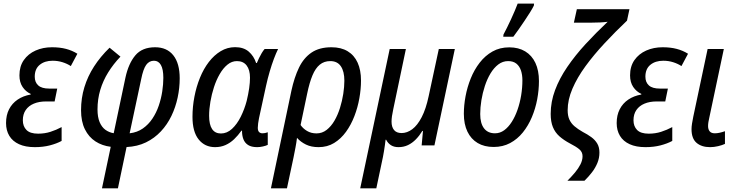

<svg xmlns="http://www.w3.org/2000/svg" viewBox="-20 -811 4121 1071"><path d="M174.3 9.8Q122.1 9.8 86.2 -6.6Q50.3 -22.9 32 -53.2Q13.7 -83.5 13.7 -124.5Q13.7 -168.5 30.5 -201.4Q47.4 -234.4 78.4 -255.4Q109.4 -276.4 150.9 -283.7L151.4 -287.1Q123.5 -299.8 106 -325.9Q88.4 -352.1 88.4 -390.6Q88.4 -440.9 112.8 -475.8Q137.2 -510.7 178.5 -529.1Q219.7 -547.4 270 -547.4Q314 -547.4 348.4 -538.3Q382.8 -529.3 411.6 -511.2L375 -442.4Q355 -455.6 328.9 -463.9Q302.7 -472.2 273.4 -472.2Q229.5 -472.2 201.7 -449.5Q173.8 -426.8 173.8 -383.3Q173.8 -352.1 193.4 -334.5Q212.9 -316.9 254.4 -316.9H299.3L284.7 -245.1H236.3Q197.8 -245.1 168.7 -232.9Q139.6 -220.7 123.5 -197.3Q107.4 -173.8 107.4 -140.1Q107.4 -106.4 127.7 -85.9Q147.9 -65.4 192.4 -65.4Q229.5 -65.4 261.5 -75.7Q293.5 -85.9 323.7 -102.1V-24.9Q295.9 -9.8 257.8 0Q219.7 9.8 174.3 9.8Z M548.8 239.7 597.7 7.8Q549.8 2 512.5 -22.2Q475.1 -46.4 453.6 -89.8Q432.1 -133.3 432.1 -196.3Q432.1 -263.7 450.7 -324.5Q469.2 -385.3 504.6 -440.2Q540 -495.1 591.3 -544.9L651.9 -495.1Q612.3 -453.6 583.5 -407.2Q554.7 -360.8 539.3 -309.3Q523.9 -257.8 523.9 -200.7Q523.9 -158.2 535.6 -130.1Q547.4 -102.1 567.6 -87.2Q587.9 -72.3 614.3 -67.9L679.7 -377.9Q696.8 -457 734.9 -502.2Q772.9 -547.4 845.2 -547.4Q911.1 -547.4 946.8 -502.4Q982.4 -457.5 982.4 -374.5Q982.4 -320.3 970.9 -266.6Q959.5 -212.9 936.3 -164.6Q913.1 -116.2 877.4 -78.1Q841.8 -40 794.2 -16.8Q746.6 6.3 686 9.3L637.7 239.7ZM703.1 -67.4Q745.1 -72.3 776.6 -94.2Q808.1 -116.2 830.1 -149.2Q852.1 -182.1 865.5 -221.4Q878.9 -260.7 885 -301Q891.1 -341.3 891.1 -376.5Q891.1 -425.3 877.4 -448.7Q863.8 -472.2 838.9 -472.2Q812 -472.2 795.4 -449Q778.8 -425.8 767.6 -369.6Z M1179.7 9.8Q1122.6 9.8 1088.1 -33.2Q1053.7 -76.2 1053.7 -159.2Q1053.7 -215.8 1064.5 -271.7Q1075.2 -327.6 1095.5 -377.4Q1115.7 -427.2 1145 -465.3Q1174.3 -503.4 1211.2 -525.6Q1248 -547.9 1291.5 -547.9Q1338.9 -547.9 1367.4 -523.2Q1396 -498.5 1408.7 -459.5H1412.6Q1418 -472.7 1425 -487.1Q1432.1 -501.5 1439.9 -514.9Q1447.8 -528.3 1456.1 -537.6H1531.2Q1520 -515.1 1507.8 -482.7Q1495.6 -450.2 1484.4 -411.9Q1473.1 -373.5 1463.9 -331.5L1424.8 -151.9Q1421.9 -136.7 1419.9 -122.8Q1418 -108.9 1418 -98.1Q1418 -82 1425 -74.7Q1432.1 -67.4 1444.3 -67.4Q1450.7 -67.4 1458.5 -68.8Q1466.3 -70.3 1473.6 -73.2V-2.9Q1463.9 2 1446.8 5.9Q1429.7 9.8 1414.6 9.8Q1382.3 9.8 1363.8 -2.2Q1345.2 -14.2 1337.4 -35.2Q1329.6 -56.2 1330.1 -82H1326.7Q1307.6 -55.2 1285.9 -34.4Q1264.2 -13.7 1238 -2Q1211.9 9.8 1179.7 9.8ZM1212.4 -66.4Q1246.1 -66.4 1274.2 -92.3Q1302.2 -118.2 1323 -159.9Q1343.8 -201.7 1356 -248Q1365.2 -286.1 1369.9 -318.6Q1374.5 -351.1 1374.5 -377.4Q1374.5 -421.4 1355.7 -445.8Q1336.9 -470.2 1301.8 -470.2Q1272.9 -470.2 1248.8 -450.4Q1224.6 -430.7 1205.6 -397.7Q1186.5 -364.7 1173.6 -325Q1160.6 -285.2 1153.6 -243.7Q1146.5 -202.1 1146.5 -165.5Q1146.5 -115.7 1163.1 -91.1Q1179.7 -66.4 1212.4 -66.4Z M1491.2 239.7 1605.5 -305.2Q1621.6 -379.4 1647.7 -433.6Q1673.8 -487.8 1717.5 -517.6Q1761.2 -547.4 1829.1 -547.4Q1882.8 -547.4 1919.4 -525.1Q1956.1 -502.9 1974.9 -461.4Q1993.7 -419.9 1993.7 -361.3Q1993.7 -314.5 1984.6 -263.2Q1975.6 -211.9 1957 -163.6Q1938.5 -115.2 1910.2 -75.9Q1881.8 -36.6 1843.8 -13.4Q1805.7 9.8 1757.3 9.8Q1716.3 9.8 1686.8 -4.6Q1657.2 -19 1636.7 -42Q1633.3 -14.6 1628.2 12Q1623 38.6 1617.2 67.9L1580.6 239.7ZM1745.6 -66.9Q1776.9 -66.9 1802 -86.4Q1827.1 -106 1845.7 -137.9Q1864.3 -169.9 1876.5 -209Q1888.7 -248 1894.8 -287.6Q1900.9 -327.1 1900.9 -360.8Q1900.9 -412.6 1881.3 -441.4Q1861.8 -470.2 1822.3 -470.2Q1788.1 -470.2 1763.9 -450.4Q1739.7 -430.7 1722.9 -390.4Q1706.1 -350.1 1693.4 -288.6L1656.7 -113.8Q1669.9 -94.2 1692.6 -80.6Q1715.3 -66.9 1745.6 -66.9Z M1989.3 239.7 2153.8 -537.6H2244.1L2173.8 -202.6Q2168.9 -180.7 2166.5 -163.3Q2164.1 -146 2164.1 -132.8Q2164.1 -102.5 2178 -85.7Q2191.9 -68.8 2220.2 -68.8Q2251 -68.8 2279.8 -90.3Q2308.6 -111.8 2332.3 -157.5Q2356 -203.1 2371.1 -274.4L2427.7 -537.6H2517.1L2403.3 0H2332L2339.4 -80.6H2335.9Q2319.8 -54.2 2299.8 -33.7Q2279.8 -13.2 2255.9 -1.7Q2231.9 9.8 2202.6 9.8Q2177.7 9.8 2160.6 -1.2Q2143.6 -12.2 2133.8 -31.7H2130.9Q2129.4 -18.6 2127 -1.5Q2124.5 15.6 2121.8 32.7Q2119.1 49.8 2116.2 64L2079.1 239.7Z M2733.4 8.8Q2681.6 8.8 2644.5 -13.2Q2607.4 -35.2 2587.4 -76.7Q2567.4 -118.2 2567.4 -176.3Q2567.4 -223.1 2576.9 -274.2Q2586.4 -325.2 2606 -373.8Q2625.5 -422.4 2655.8 -461.4Q2686 -500.5 2727.1 -523.7Q2768.1 -546.9 2820.8 -546.9Q2872.6 -546.9 2909.7 -524.4Q2946.8 -502 2966.6 -460Q2986.3 -418 2986.3 -358.9Q2986.3 -309.1 2976.6 -257.1Q2966.8 -205.1 2946.8 -157.5Q2926.8 -109.9 2896.5 -72.3Q2866.2 -34.7 2825.4 -12.9Q2784.7 8.8 2733.4 8.8ZM2741.2 -67.4Q2769 -67.4 2792.5 -84.5Q2815.9 -101.6 2834.7 -131.1Q2853.5 -160.6 2866.7 -198.5Q2879.9 -236.3 2887 -278.8Q2894 -321.3 2894 -363.3Q2894 -393.6 2886 -417.7Q2877.9 -441.9 2860.4 -456.1Q2842.8 -470.2 2814.5 -470.2Q2784.2 -470.2 2759.5 -451.4Q2734.9 -432.6 2716.1 -401.4Q2697.3 -370.1 2684.6 -331.3Q2671.9 -292.5 2665.3 -252Q2658.7 -211.4 2658.7 -174.8Q2658.7 -123 2679.9 -95.2Q2701.2 -67.4 2741.2 -67.4ZM2787.1 -606 2788.6 -618.7Q2797.4 -634.8 2808.3 -657Q2819.3 -679.2 2830.6 -703.6Q2841.8 -728 2851.6 -751Q2861.3 -773.9 2867.7 -791H2959L2958 -779.8Q2950.7 -764.6 2936.8 -742.4Q2922.9 -720.2 2906 -695.1Q2889.2 -669.9 2872.8 -646.5Q2856.4 -623 2843.3 -606Z M3145 197.3Q3168 174.3 3187.3 151.4Q3206.5 128.4 3218 105.5Q3229.5 82.5 3229.5 60.5Q3229.5 36.6 3211.2 21.5Q3192.9 6.3 3160.2 -10.3Q3124.5 -29.3 3100.3 -50.8Q3076.2 -72.3 3064 -102.3Q3051.8 -132.3 3051.8 -175.8Q3051.8 -243.2 3076.2 -308.3Q3100.6 -373.5 3144.3 -437.5Q3188 -501.5 3245.8 -564.5Q3303.7 -627.4 3369.6 -689.5Q3350.6 -687 3327.1 -685.8Q3303.7 -684.6 3277.3 -684.6H3181.2L3197.8 -759.8H3491.2L3477.5 -695.8Q3411.6 -633.3 3352.1 -569.3Q3292.5 -505.4 3246.1 -441.9Q3199.7 -378.4 3173.1 -316.4Q3146.5 -254.4 3146.5 -196.3Q3146.5 -165 3156.2 -143.8Q3166 -122.6 3184.6 -106.7Q3203.1 -90.8 3230.5 -75.2Q3257.3 -61.5 3278.3 -46.1Q3299.3 -30.8 3311.5 -10.3Q3323.7 10.3 3323.7 40Q3323.7 70.3 3312.5 97.7Q3301.3 125 3282.5 149.7Q3263.7 174.3 3240.2 197.3Z M3580.6 9.8Q3528.3 9.8 3492.4 -6.6Q3456.5 -22.9 3438.2 -53.2Q3419.9 -83.5 3419.9 -124.5Q3419.9 -168.5 3436.8 -201.4Q3453.6 -234.4 3484.6 -255.4Q3515.6 -276.4 3557.1 -283.7L3557.6 -287.1Q3529.8 -299.8 3512.2 -325.9Q3494.6 -352.1 3494.6 -390.6Q3494.6 -440.9 3519 -475.8Q3543.5 -510.7 3584.7 -529.1Q3626 -547.4 3676.3 -547.4Q3720.2 -547.4 3754.6 -538.3Q3789.1 -529.3 3817.9 -511.2L3781.2 -442.4Q3761.2 -455.6 3735.1 -463.9Q3709 -472.2 3679.7 -472.2Q3635.7 -472.2 3607.9 -449.5Q3580.1 -426.8 3580.1 -383.3Q3580.1 -352.1 3599.6 -334.5Q3619.1 -316.9 3660.6 -316.9H3705.6L3690.9 -245.1H3642.6Q3604 -245.1 3575 -232.9Q3545.9 -220.7 3529.8 -197.3Q3513.7 -173.8 3513.7 -140.1Q3513.7 -106.4 3533.9 -85.9Q3554.2 -65.4 3598.6 -65.4Q3635.7 -65.4 3667.7 -75.7Q3699.7 -85.9 3730 -102.1V-24.9Q3702.1 -9.8 3664.1 0Q3626 9.8 3580.6 9.8Z M3940.9 9.8Q3893.6 9.8 3865.5 -14.2Q3837.4 -38.1 3837.4 -90.8Q3837.4 -103.5 3840.1 -121.3Q3842.8 -139.2 3847.2 -160.2L3927.2 -537.6H4017.6L3936.5 -154.3Q3933.6 -142.1 3931.6 -130.1Q3929.7 -118.2 3929.7 -107.9Q3929.7 -89.4 3938.7 -78.4Q3947.8 -67.4 3967.3 -67.4Q3980.5 -67.4 3994.4 -70.6Q4008.3 -73.7 4023.9 -79.1V-8.3Q4008.3 -1 3985.4 4.4Q3962.4 9.8 3940.9 9.8Z"/></svg>

Font: Open Sans SemiCondensed Medium
Style: Italic
Weight: 500
Width: 4
Italic angle: -12°
Designer: Monotype Design Team
Foundry: Monotype Imaging Inc.
Version: Version 3.000